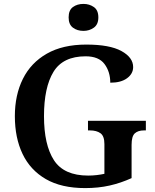

<svg xmlns="http://www.w3.org/2000/svg" viewBox="-20 -952 791 982"><path d="M416 10Q294 10 214.5 -36Q135 -82 95.5 -164.5Q56 -247 56 -358Q56 -466 97 -548.5Q138 -631 219.5 -677.5Q301 -724 421 -724Q541 -724 601 -691Q661 -658 661 -609Q661 -575 630 -552Q599 -529 544 -529Q544 -585 514.5 -624.5Q485 -664 418 -664Q302 -664 253.5 -584.5Q205 -505 205 -358Q205 -211 256 -132.5Q307 -54 431 -54Q453 -54 474.5 -56.5Q496 -59 514 -63V-215Q514 -256 494 -270.5Q474 -285 440 -285H430V-334H726V-285H716Q686 -285 669.5 -270Q653 -255 653 -211V-41Q598 -16 540.5 -3Q483 10 416 10ZM407 -794Q375 -794 353 -810.5Q331 -827 331 -863Q331 -900 353 -916Q375 -932 407 -932Q437 -932 460 -916Q483 -900 483 -863Q483 -827 460 -810.5Q437 -794 407 -794Z"/></svg>

Font: Noto Serif Tibetan SemiBold
Style: Regular
Weight: 600
Designer: Monotype Design Team
Foundry: Monotype Imaging Inc.
Version: Version 2.103; ttfautohint (v1.8.4.7-5d5b)